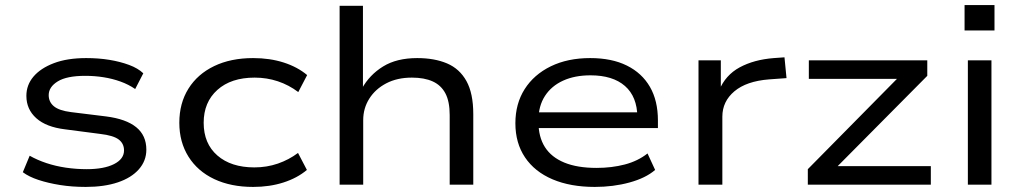

<svg xmlns="http://www.w3.org/2000/svg" viewBox="-20 -728 4032 757"><path d="M318 9Q264 9 217 1.5Q170 -6 132 -18.5Q94 -31 70 -49L97 -114Q127 -97 163 -85Q199 -73 239.5 -67Q280 -61 322 -61Q390 -61 429.5 -81Q469 -101 469 -135Q469 -162 448 -178Q427 -194 375 -200L237 -218Q162 -227 123 -262Q84 -297 84 -350Q84 -393 112 -426Q140 -459 192.5 -479Q245 -499 320 -499Q369 -499 411.5 -492Q454 -485 489 -472Q524 -459 545 -439L513 -377Q487 -395 455 -406.5Q423 -418 388 -423.5Q353 -429 316 -429Q243 -429 207.5 -407Q172 -385 172 -353Q172 -326 192.5 -309Q213 -292 260 -286L398 -269Q477 -259 517 -226.5Q557 -194 557 -138Q557 -94 527.5 -60.5Q498 -27 444.5 -9Q391 9 318 9Z M978 9Q890 9 824.5 -22Q759 -53 723 -110.5Q687 -168 687 -244Q687 -321 723 -378.5Q759 -436 824.5 -467.5Q890 -499 978 -499Q1044 -499 1098.5 -481.5Q1153 -464 1191 -432L1156 -365Q1119 -393 1075.5 -407.5Q1032 -422 984 -422Q891 -422 837 -373.5Q783 -325 783 -244Q783 -162 837 -115Q891 -68 983 -68Q1032 -68 1075.5 -83Q1119 -98 1155 -125L1190 -58Q1152 -26 1097.5 -8.5Q1043 9 978 9Z M1319 0V-705H1411V-379H1407Q1437 -433 1490.5 -466Q1544 -499 1625 -499Q1693 -499 1742.5 -478Q1792 -457 1819 -408.5Q1846 -360 1846 -278V0H1753V-274Q1753 -328 1736 -360Q1719 -392 1686 -407Q1653 -422 1604 -422Q1546 -422 1503 -399.5Q1460 -377 1436 -339Q1412 -301 1412 -254V0Z M2325 9Q2229 9 2158.5 -21Q2088 -51 2050 -107.5Q2012 -164 2012 -242Q2012 -319 2048.5 -376.5Q2085 -434 2151.5 -466.5Q2218 -499 2307 -499Q2392 -499 2451.5 -469.5Q2511 -440 2542.5 -385.5Q2574 -331 2574 -253V-223H2081V-285H2516L2493 -267Q2492 -347 2444 -389Q2396 -431 2308 -431Q2246 -431 2200 -410Q2154 -389 2128.5 -349.5Q2103 -310 2103 -255V-247Q2103 -188 2128.5 -148Q2154 -108 2205 -87Q2256 -66 2332 -66Q2392 -66 2443.5 -79.5Q2495 -93 2533 -123L2563 -58Q2526 -26 2462 -8.5Q2398 9 2325 9Z M2734 0V-490H2822V-371H2815Q2840 -432 2896.5 -462.5Q2953 -493 3031 -499L3073 -502L3081 -420L3012 -415Q2923 -408 2875.5 -368Q2828 -328 2828 -268V0Z M3165 0V-61L3546 -447L3549 -417H3169V-490H3636V-429L3254 -44L3251 -73H3650V0Z M3783 -608V-708H3901V-608ZM3796 0V-490H3889V0Z"/></svg>

Font: Nunito Sans 10pt Expanded
Style: Regular
Weight: 400
Width: 7
Designer: Vernon Adams
Foundry: Vernon Adams
Version: Version 3.101;gftools[0.9.27]